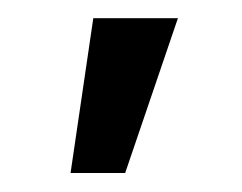

<svg xmlns="http://www.w3.org/2000/svg" viewBox="-20 -792 260 206"><path d="M55.7 -606.4 80.1 -772.5H170.9L114.3 -606.4Z"/></svg>

Font: Inter Tight
Style: Regular
Weight: 400
Designer: Rasmus Andersson
Foundry: rsms
Version: Version 3.002